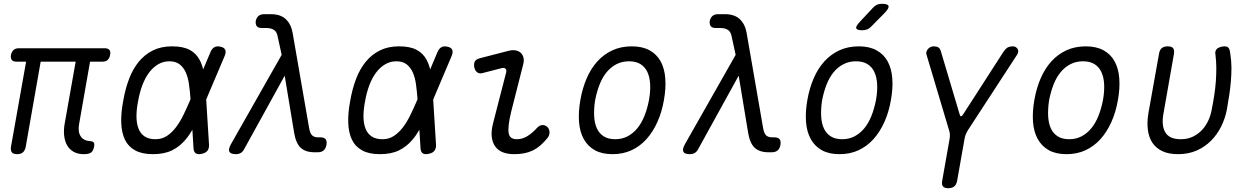

<svg xmlns="http://www.w3.org/2000/svg" viewBox="-20 -805 6640 1015"><path d="M423 10Q391 10 368.5 -3Q346 -16 334 -38Q322 -60 319 -89.5Q316 -119 322 -152L380 -479H195L116 -29Q112 -9 101 0.5Q90 10 70 10Q51 10 43 0.5Q35 -9 38 -29L118 -479H68Q50 -479 42.5 -488Q35 -497 38 -515Q42 -532 52 -541Q62 -550 80 -550H533Q551 -550 558.5 -541Q566 -532 562 -515Q559 -497 549 -488Q539 -479 521 -479H456L398 -148Q391 -108 406.5 -84.5Q422 -61 456 -59Q470 -58 475 -52Q480 -46 478 -33Q474 -8 462 1Q450 10 423 10Z M1085 -40Q1086 -20 1076.5 -8Q1067 4 1047 8Q1026 13 1015 5.5Q1004 -2 1003 -22L997 -119Q980 -89 960 -66Q930 -30 889 -10Q848 10 788 10Q731 10 694.5 -10Q658 -30 640.5 -66.5Q623 -103 621 -154.5Q619 -206 631 -270Q642 -334 662 -387Q682 -440 713.5 -478.5Q745 -517 788.5 -538.5Q832 -560 889 -560Q948 -560 982.5 -541.5Q1017 -523 1035 -489Q1047 -467 1054 -438L1092 -528Q1100 -548 1113.5 -555.5Q1127 -563 1146 -558Q1165 -554 1170.5 -542Q1176 -530 1168 -510L1070 -279ZM987 -280V-284Q984 -324 979 -360Q974 -396 962 -422.5Q950 -449 929.5 -465Q909 -481 875 -481Q843 -481 816 -465Q789 -449 768 -421Q747 -393 732.5 -354.5Q718 -316 710 -270Q701 -224 701.5 -187.5Q702 -151 712.5 -124.5Q723 -98 745 -83.5Q767 -69 802 -69Q836 -69 862.5 -86.5Q889 -104 910.5 -132.5Q932 -161 950 -198Q968 -235 985 -275Z M1271 -17Q1264 -3 1253 3.5Q1242 10 1227 10Q1199 10 1192.5 -3Q1186 -16 1201 -43L1469 -515L1447 -616Q1442 -639 1426.5 -648Q1411 -657 1387 -657H1363Q1345 -657 1337.5 -666.5Q1330 -676 1332 -694Q1336 -712 1347 -721Q1358 -730 1376 -730H1413Q1463 -730 1491 -703.5Q1519 -677 1527 -631L1614 -129Q1619 -100 1630 -89.5Q1641 -79 1661 -79H1673Q1693 -79 1701 -69.5Q1709 -60 1706 -40Q1702 -19 1690.5 -9.5Q1679 0 1659 0H1643Q1595 0 1569.5 -24Q1544 -48 1535 -103L1485 -405Z M2285 -40Q2286 -20 2276.5 -8Q2267 4 2247 8Q2226 13 2215 5.5Q2204 -2 2203 -22L2197 -119Q2180 -89 2160 -66Q2130 -30 2089 -10Q2048 10 1988 10Q1931 10 1894.5 -10Q1858 -30 1840.5 -66.5Q1823 -103 1821 -154.5Q1819 -206 1831 -270Q1842 -334 1862 -387Q1882 -440 1913.5 -478.5Q1945 -517 1988.5 -538.5Q2032 -560 2089 -560Q2148 -560 2182.5 -541.5Q2217 -523 2235 -489Q2247 -467 2254 -438L2292 -528Q2300 -548 2313.5 -555.5Q2327 -563 2346 -558Q2365 -554 2370.5 -542Q2376 -530 2368 -510L2270 -279ZM2187 -280V-284Q2184 -324 2179 -360Q2174 -396 2162 -422.5Q2150 -449 2129.5 -465Q2109 -481 2075 -481Q2043 -481 2016 -465Q1989 -449 1968 -421Q1947 -393 1932.5 -354.5Q1918 -316 1910 -270Q1901 -224 1901.5 -187.5Q1902 -151 1912.5 -124.5Q1923 -98 1945 -83.5Q1967 -69 2002 -69Q2036 -69 2062.5 -86.5Q2089 -104 2110.5 -132.5Q2132 -161 2150 -198Q2168 -235 2185 -275Z M2532 -419Q2515 -414 2503 -422.5Q2491 -431 2487 -450Q2484 -470 2491 -481.5Q2498 -493 2520 -498L2667 -536Q2690 -542 2706.5 -538.5Q2723 -535 2733.5 -525Q2744 -515 2747.5 -499.5Q2751 -484 2746 -465L2683 -217Q2672 -172 2669 -143.5Q2666 -115 2669.5 -99Q2673 -83 2684 -76Q2695 -69 2713 -69Q2742 -69 2769 -86Q2796 -103 2818 -128Q2833 -144 2847.5 -144Q2862 -144 2872 -135Q2884 -125 2885 -107Q2886 -89 2873 -74Q2855 -52 2836.5 -36Q2818 -20 2797.5 -10Q2777 0 2753 5Q2729 10 2698 10Q2665 10 2639.5 0.5Q2614 -9 2598.5 -30Q2583 -51 2579.5 -83Q2576 -115 2588 -159L2656 -423Q2659 -436 2652 -442Q2645 -448 2633 -445Z M3218 10Q3162 10 3124.5 -11Q3087 -32 3066 -70Q3045 -108 3041 -160.5Q3037 -213 3048 -276Q3059 -339 3081.5 -391Q3104 -443 3138 -480.5Q3172 -518 3217.5 -539Q3263 -560 3320 -560Q3376 -560 3414 -539Q3452 -518 3472.5 -480.5Q3493 -443 3497 -391Q3501 -339 3490 -277Q3479 -213 3455.5 -160.5Q3432 -108 3398 -70Q3364 -32 3319 -11Q3274 10 3218 10ZM3232 -69Q3268 -69 3297 -84Q3326 -99 3348.5 -126Q3371 -153 3386.5 -191.5Q3402 -230 3411 -277Q3419 -322 3417 -359.5Q3415 -397 3402.5 -424Q3390 -451 3366 -466Q3342 -481 3305 -481Q3269 -481 3239.5 -466Q3210 -451 3187.5 -424Q3165 -397 3150 -359Q3135 -321 3126 -275Q3119 -229 3121 -191Q3123 -153 3135.5 -126Q3148 -99 3172 -84Q3196 -69 3232 -69Z M3671 -17Q3664 -3 3653 3.5Q3642 10 3627 10Q3599 10 3592.5 -3Q3586 -16 3601 -43L3869 -515L3847 -616Q3842 -639 3826.5 -648Q3811 -657 3787 -657H3763Q3745 -657 3737.5 -666.5Q3730 -676 3732 -694Q3736 -712 3747 -721Q3758 -730 3776 -730H3813Q3863 -730 3891 -703.5Q3919 -677 3927 -631L4014 -129Q4019 -100 4030 -89.5Q4041 -79 4061 -79H4073Q4093 -79 4101 -69.5Q4109 -60 4106 -40Q4102 -19 4090.5 -9.5Q4079 0 4059 0H4043Q3995 0 3969.5 -24Q3944 -48 3935 -103L3885 -405Z M4418 10Q4362 10 4324.5 -11Q4287 -32 4266 -70Q4245 -108 4241 -160.5Q4237 -213 4248 -276Q4259 -339 4281.5 -391Q4304 -443 4338 -480.5Q4372 -518 4417.5 -539Q4463 -560 4520 -560Q4576 -560 4614 -539Q4652 -518 4672.5 -480.5Q4693 -443 4697 -391Q4701 -339 4690 -277Q4679 -213 4655.5 -160.5Q4632 -108 4598 -70Q4564 -32 4519 -11Q4474 10 4418 10ZM4432 -69Q4468 -69 4497 -84Q4526 -99 4548.5 -126Q4571 -153 4586.5 -191.5Q4602 -230 4611 -277Q4619 -322 4617 -359.5Q4615 -397 4602.5 -424Q4590 -451 4566 -466Q4542 -481 4505 -481Q4469 -481 4439.5 -466Q4410 -451 4387.5 -424Q4365 -397 4350 -359Q4335 -321 4326 -275Q4319 -229 4321 -191Q4323 -153 4335.5 -126Q4348 -99 4372 -84Q4396 -69 4432 -69ZM4588 -667Q4577 -655 4565 -650Q4553 -645 4539 -645Q4510 -645 4506.5 -655.5Q4503 -666 4525 -689L4592 -761Q4602 -773 4614.5 -779Q4627 -785 4642 -785Q4673 -785 4677 -773.5Q4681 -762 4658 -738Z M4993 190Q4973 190 4965 180.5Q4957 171 4961 150L5000 -71Q5002 -83 5001.5 -94.5Q5001 -106 4997 -117L4878 -516Q4875 -525 4878 -533Q4881 -541 4886.5 -547Q4892 -553 4899.5 -556.5Q4907 -560 4915 -560Q4931 -560 4940.5 -554.5Q4950 -549 4955 -530L5053 -201Q5056 -190 5060.5 -190Q5065 -190 5072 -201L5284 -530Q5297 -549 5308 -554.5Q5319 -560 5335 -560Q5343 -560 5349 -556.5Q5355 -553 5359 -547Q5363 -541 5363 -533Q5363 -525 5357 -516L5097 -117Q5090 -106 5085.5 -94.5Q5081 -83 5079 -71L5040 150Q5036 171 5024.5 180.5Q5013 190 4993 190Z M5618 10Q5562 10 5524.5 -11Q5487 -32 5466 -70Q5445 -108 5441 -160.5Q5437 -213 5448 -276Q5459 -339 5481.5 -391Q5504 -443 5538 -480.5Q5572 -518 5617.5 -539Q5663 -560 5720 -560Q5776 -560 5814 -539Q5852 -518 5872.5 -480.5Q5893 -443 5897 -391Q5901 -339 5890 -277Q5879 -213 5855.5 -160.5Q5832 -108 5798 -70Q5764 -32 5719 -11Q5674 10 5618 10ZM5632 -69Q5668 -69 5697 -84Q5726 -99 5748.5 -126Q5771 -153 5786.5 -191.5Q5802 -230 5811 -277Q5819 -322 5817 -359.5Q5815 -397 5802.5 -424Q5790 -451 5766 -466Q5742 -481 5705 -481Q5669 -481 5639.5 -466Q5610 -451 5587.5 -424Q5565 -397 5550 -359Q5535 -321 5526 -275Q5519 -229 5521 -191Q5523 -153 5535.5 -126Q5548 -99 5572 -84Q5596 -69 5632 -69Z M6107 -520Q6110 -541 6121.5 -550.5Q6133 -560 6153 -560Q6174 -560 6181.5 -550.5Q6189 -541 6186 -520L6131 -207Q6125 -176 6127 -151Q6129 -126 6139 -107.5Q6149 -89 6169.5 -79Q6190 -69 6222 -69Q6258 -69 6286 -82.5Q6314 -96 6334.5 -118Q6355 -140 6368 -168.5Q6381 -197 6386 -227Q6394 -268 6399.5 -304Q6405 -340 6407.5 -375Q6410 -410 6410 -445.5Q6410 -481 6405 -520Q6405 -523 6404.5 -526Q6404 -529 6405 -531Q6408 -547 6423.5 -553.5Q6439 -560 6452 -560Q6463 -560 6468.5 -557Q6474 -554 6477 -548.5Q6480 -543 6481.5 -536Q6483 -529 6484 -520Q6490 -482 6490 -446.5Q6490 -411 6487 -375.5Q6484 -340 6478.5 -303.5Q6473 -267 6466 -227Q6457 -179 6435.5 -136Q6414 -93 6381.5 -60.5Q6349 -28 6305.5 -9Q6262 10 6208 10Q6158 10 6124.5 -6Q6091 -22 6072 -50.5Q6053 -79 6048 -119.5Q6043 -160 6051 -207Z"/></svg>

Font: Maple Mono Light
Style: Italic
Weight: 300
Italic angle: -10°
Monospace: yes
Designer: subframe7536
Version: Version 7.000